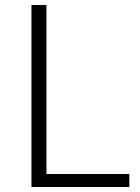

<svg xmlns="http://www.w3.org/2000/svg" viewBox="-20 -749 562 769"><path d="M106 0V-729H166V-52H498V0Z"/></svg>

Font: Noto Sans HK Thin Light
Style: Regular
Weight: 300
Version: Version 2.004-H2;hotconv 1.0.118;makeotfexe 2.5.65603